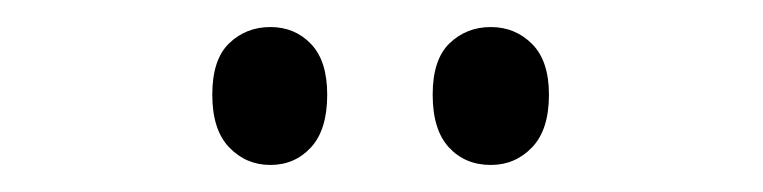

<svg xmlns="http://www.w3.org/2000/svg" viewBox="-20 -738 564 142"><path d="M137 -668Q137 -694 149.5 -706Q162 -718 180 -718Q198 -718 210 -705.5Q222 -693 222 -668Q222 -642 210 -629Q198 -616 180 -616Q162 -616 149.5 -629Q137 -642 137 -668ZM300 -668Q300 -694 312.5 -706Q325 -718 343 -718Q361 -718 373.5 -705.5Q386 -693 386 -668Q386 -642 373.5 -629Q361 -616 343 -616Q324 -616 312 -629Q300 -642 300 -668Z"/></svg>

Font: Noto Sans Khmer ExtraCondensed
Style: Regular
Weight: 400
Width: 2
Designer: Danh Hong and the Monotype Design Team
Foundry: Monotype Imaging Inc.
Version: Version 2.004; ttfautohint (v1.8.4.7-5d5b)